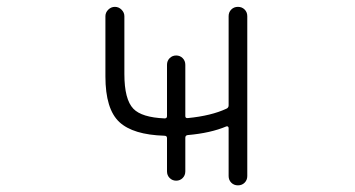

<svg xmlns="http://www.w3.org/2000/svg" viewBox="-20 -565 1040 563"><path d="M523.4 -224.6Q523.4 -217.8 531.2 -218.8Q599.6 -225.6 643.6 -246.1Q650.4 -249 650.4 -255.9V-517.6Q650.4 -529.3 658.2 -537.1Q666 -544.9 677.7 -544.9Q689.5 -544.9 697.3 -537.1Q705.1 -529.3 705.1 -517.6V-48.8Q705.1 -37.1 697.3 -29.3Q689.5 -21.5 677.7 -21.5Q666 -21.5 658.2 -29.3Q650.4 -37.1 650.4 -48.8V-189.5Q650.4 -192.4 648.4 -193.8Q646.5 -195.3 643.6 -194.3Q597.7 -174.8 530.3 -168.9Q523.4 -168 523.4 -161.1V-62.5Q523.4 -50.8 515.6 -43Q507.8 -35.2 496.6 -35.2Q485.4 -35.2 477.5 -43Q469.7 -50.8 469.7 -62.5V-160.2Q469.7 -167 461.9 -167Q370.1 -169.9 330.1 -207Q289.1 -245.1 289.1 -340.8V-517.6Q289.1 -528.3 297.4 -536.6Q305.7 -544.9 316.9 -544.9Q328.1 -544.9 336.4 -536.6Q344.7 -528.3 344.7 -517.6V-347.7Q344.7 -273.4 371.1 -246.1Q395.5 -220.7 462.9 -217.8Q469.7 -217.8 469.7 -224.6V-375Q469.7 -386.7 477.5 -394.5Q485.4 -402.3 496.6 -402.3Q507.8 -402.3 515.6 -394.5Q523.4 -386.7 523.4 -375Z"/></svg>

Font: Rounded Mgen+ 2m light
Style: Regular
Weight: 200
Designer: [Source Han Sans]
Ryoko NISHIZUKA  (kana & ideographs); Paul D. Hunt (Latin, Greek & Cyrillic); Wenlong ZHANG  (bopomofo
Version: Version 1.059.20150602